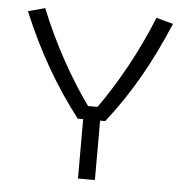

<svg xmlns="http://www.w3.org/2000/svg" viewBox="-47 -666 696 712"><g transform="rotate(5 300.5 -309.5)"><path d="M269 -221H249Q184 -305 131 -396.5Q78 -488 30 -602L93 -619Q132 -522 182 -431.5Q232 -341 283 -271H318Q369 -342 418.5 -432Q468 -522 507 -619L570 -602Q522 -488 469.5 -396.5Q417 -305 351 -221H332V0H269Z"/></g></svg>

Font: Athiti
Style: Regular
Weight: 400
Designer: CadsonDemak Team
Foundry: CadsonDemak
Version: Version 1.032